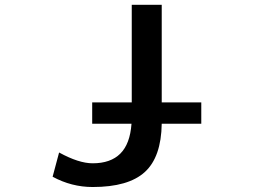

<svg xmlns="http://www.w3.org/2000/svg" viewBox="-20 -751 1040 782"><path d="M355.5 -247.1V-334H516.6V-731.4H638.7V-334H799.8V-247.1H638.7Q636.7 -111.3 569.8 -50.3Q502.9 10.7 357.4 10.7Q271.5 10.7 194.3 -31.2L220.7 -129.9Q300.8 -85.9 357.4 -85.9Q430.7 -85.9 470.2 -125.5Q509.8 -165 515.6 -247.1Z"/></svg>

Font: Gen Shin Gothic Monospace Medium
Style: Regular
Weight: 500
Designer: [Source Han Sans]
Ryoko NISHIZUKA  (kana & ideographs); Paul D. Hunt (Latin, Greek & Cyrillic); Wenlong ZHANG  (bopomofo
Version: Version 1.002.20150607